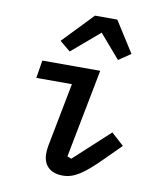

<svg xmlns="http://www.w3.org/2000/svg" viewBox="-87 -842 774 924"><g transform="rotate(10 300.0 -380.5)"><path d="M302 -773 160 -625 212 -582 348 -698 448 -582 507 -622 411 -773ZM282 12C337 12 382 -18 465 -101L543 -179L482 -234L309 -75L289 -83L373 -516H90L76 -429H250L193 -135C188 -112 186 -93 186 -78C186 -25 218 12 282 12Z"/></g></svg>

Font: IBM Mono Medium
Style: Italic
Weight: 500
Italic angle: -9°
Monospace: yes
Designer: Mike Abbink, Paul van der Laan, Pieter van Rosmalen
Foundry: Bold Monday
Version: Version 2.3